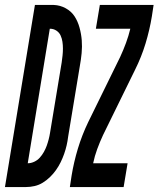

<svg xmlns="http://www.w3.org/2000/svg" viewBox="-65 -755 640 775"><path d="M40 0H-45L76 -735H152Q178 -734 200.5 -721.5Q223 -709 236 -689Q249 -669 256 -643.5Q263 -618 265 -592.5Q267 -567 264.5 -540.5Q262 -514 257 -487L210 -203Q208 -186 204 -168.5Q200 -151 194 -134Q188 -117 180 -100.5Q172 -84 161 -68.5Q150 -53 136.5 -40Q123 -27 107.5 -17.5Q92 -8 74.5 -4Q57 0 40 0ZM47 -96Q60 -96 73 -102Q86 -108 95.5 -118.5Q105 -129 112 -141.5Q119 -154 123.5 -166.5Q128 -179 131.5 -192.5Q135 -206 137 -219L184 -503Q186 -517 187.5 -531Q189 -545 189 -559Q189 -573 187 -586.5Q185 -600 179.5 -612Q174 -624 162.5 -631.5Q151 -639 137 -639H136ZM217 0 224 -46Q233 -101 249.5 -155.5Q266 -210 291 -262L420 -525Q433 -553 443.5 -581.5Q454 -610 461 -639H322L338 -735H555L548 -689Q539 -634 522.5 -579.5Q506 -525 480 -473L351 -210Q338 -182 327.5 -153.5Q317 -125 311 -96H450L434 0Z"/></svg>

Font: Iosevka Term Curly
Style: Bold Italic
Weight: 700
Italic angle: -9°
Designer: Belleve Invis
Foundry: Belleve Invis
Version: Version 32.3.0